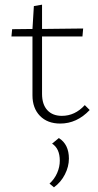

<svg xmlns="http://www.w3.org/2000/svg" viewBox="-20 -522 418 822"><path d="M364 -51Q309 7 238 7Q183 7 151 -26Q119 -59 119 -114V-366H29L32 -397L119 -398L125 -496L160 -502V-398L336 -400L333 -366H160V-120Q160 -75 182.5 -50.5Q205 -26 245 -26Q301 -26 343 -72ZM192 264Q213 245 224.5 219Q236 193 236 166Q236 114 203 93L232 69Q275 96 275 157Q275 191 258 224.5Q241 258 211 280Z"/></svg>

Font: Ysabeau Light
Style: Regular
Weight: 300
Designer: Christian Thalmann (Catharsis Fonts)
Version: Version 0.003